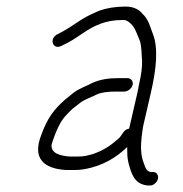

<svg xmlns="http://www.w3.org/2000/svg" viewBox="-20 -515 558 585"><path d="M368 -277H341C311 -277 284.9 -272.9 262.7 -263C245.2 -253.4 221.4 -245.6 204.8 -233L178.9 -212C145.1 -182.5 124.6 -155.9 106.2 -105C76.5 -30.2 115.6 -1.4 180.3 3H208.3C219 3 229.5 2 240 0C291.2 -9.8 332.9 -33.4 367.5 -67L367.8 -51C367.7 -38.6 369.2 -27.2 371.9 -17C380 13.1 388.8 45.5 428.5 50H435.5C440.6 50.7 445.9 49 451.1 45C467.1 32.8 464.3 11.1 447.9 9H440.9C423.7 9 421 -12.3 416.3 -23C409.2 -42.4 408.2 -69.4 411.6 -98L414.2 -118C414.8 -123.3 415.9 -129.3 417.4 -136L439.8 -233C456.1 -303.6 463.3 -368.8 445.3 -413L438 -433C433.4 -447.7 425.1 -462.9 415 -472C404.7 -485.4 388 -495 362.3 -495C331.7 -495 305.8 -490.7 281.3 -482C254.7 -470.1 237.6 -462.5 214 -446C193.6 -432.2 177.5 -421.9 155.9 -411C128.2 -398.6 140.6 -361.9 166.6 -375C191.6 -386.2 209.5 -398.1 232.6 -414C266.7 -437 300.9 -454 352.8 -454C358.8 -454 362.4 -453.7 363.6 -453C389.6 -441.5 394.9 -416.3 405.5 -392C412.1 -375.3 410.9 -348.6 413 -329C413.3 -308.7 410.1 -286.1 404.3 -261C402.6 -251 400.8 -241.7 398.8 -233L373.4 -123C365.8 -121.7 359.9 -118 355.9 -112L348.3 -101C345.2 -96.3 340.5 -91.7 334.1 -87C312.6 -68 292.2 -56.1 264.6 -46L241.2 -40C233.6 -38.7 225.8 -38 217.8 -38H191.8C164 -40.6 136 -46.7 136.9 -73C140.2 -87.4 153.3 -120.5 159.2 -131C170.9 -155.3 183.9 -166.9 201.5 -184C209.5 -190 217.7 -196.3 225.9 -203C239.3 -212.8 260.6 -219.7 274.4 -227C288.3 -234 312.6 -236 331.5 -236H358.5C369.3 -236 381.7 -245.5 384.2 -256.5C386.8 -267.5 378.8 -277 368 -277Z"/></svg>

Font: HoneyBee
Style: SeLitIt
Weight: 300
Foundry: Cannot Into Space Fonts
Version: Version 0.89